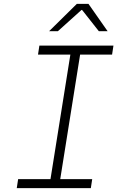

<svg xmlns="http://www.w3.org/2000/svg" viewBox="-20 -965 640 985"><path d="M446 0H66L73 -46H239L341 -685H175L182 -731H562L555 -685H391L289 -46H453ZM277 -805H232L374 -945H434L532 -805H487L401 -914H398Z"/></svg>

Font: JetBrains Mono Extra Light
Style: Italic
Weight: 200
Italic angle: -9°
Monospace: yes
Designer: Philipp Nurullin, Konstantin Bulenkov
Foundry: JetBrains
Version: 2.002